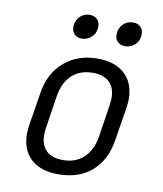

<svg xmlns="http://www.w3.org/2000/svg" viewBox="-85 -826 770 906"><g transform="rotate(10 300.0 -373.5)"><path d="M77 -154Q77 -167 81 -197L106 -353Q121 -449 185 -504.5Q249 -560 345 -560Q429 -560 475.5 -516.5Q522 -473 522 -396Q522 -383 518 -353L493 -197Q477 -97 415 -43.5Q353 10 254 10Q170 10 123.5 -33.5Q77 -77 77 -154ZM414 -197 438 -353Q441 -373 441 -388Q441 -437 413.5 -463.5Q386 -490 334 -490Q273 -490 234.5 -454.5Q196 -419 185 -353L161 -197Q158 -178 158 -162Q158 -113 185.5 -86.5Q213 -60 265 -60Q326 -60 364.5 -96Q403 -132 414 -197ZM205 -687Q205 -717 224.5 -737Q244 -757 272 -757Q294 -757 307.5 -744Q321 -731 321 -709Q321 -679 301 -659.5Q281 -640 253 -640Q231 -640 218 -653Q205 -666 205 -687ZM412 -687Q412 -717 431.5 -737Q451 -757 480 -757Q502 -757 515.5 -744Q529 -731 529 -709Q529 -679 509 -659.5Q489 -640 461 -640Q439 -640 425.5 -653Q412 -666 412 -687Z"/></g></svg>

Font: JetBrains Mono Semi Light
Style: Italic
Weight: 350
Italic angle: -9°
Monospace: yes
Designer: Philipp Nurullin, Konstantin Bulenkov
Foundry: JetBrains
Version: 2.002